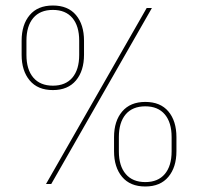

<svg xmlns="http://www.w3.org/2000/svg" viewBox="-20 -668 718 697"><path d="M147 0 512.5 -639H531.5L166 0ZM507.5 9Q452.5 9 423.2 -26Q394 -61 394 -119V-170Q394 -228.5 423.5 -263.2Q453 -298 507.5 -298Q562.5 -298 591.5 -263.2Q620.5 -228.5 620.5 -170V-119Q620.5 -61 591.2 -26Q562 9 507.5 9ZM507.5 -7Q553.5 -7 578.2 -36.2Q603 -65.5 603 -118.5V-170.5Q603 -223.5 578.2 -252.8Q553.5 -282 507.5 -282Q461 -282 436.2 -252.8Q411.5 -223.5 411.5 -170.5V-118.5Q411.5 -65.5 436.5 -36.2Q461.5 -7 507.5 -7ZM172 -341Q117 -341 87.8 -376Q58.5 -411 58.5 -469V-520Q58.5 -578.5 87.8 -613.2Q117 -648 172 -648Q227 -648 256 -613.2Q285 -578.5 285 -520V-469Q285 -411 255.8 -376Q226.5 -341 172 -341ZM172 -357Q218 -357 242.8 -386.2Q267.5 -415.5 267.5 -468.5V-520.5Q267.5 -573.5 242.8 -602.8Q218 -632 172 -632Q125.5 -632 100.8 -602.8Q76 -573.5 76 -520.5V-468.5Q76 -415.5 101 -386.2Q126 -357 172 -357Z"/></svg>

Font: Anek Telugu Thin
Style: Regular
Weight: 250
Version: Version 1.003